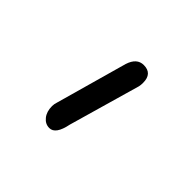

<svg xmlns="http://www.w3.org/2000/svg" viewBox="-72 -714 387 387"><g transform="rotate(45 121.5 -520.5)"><path d="M145.5 -632.8Q169.9 -632.8 169.9 -606.4Q169.9 -599.6 168.9 -595.7L125 -442.4Q118.2 -408.2 100.6 -408.2Q88.9 -408.2 81.1 -418Q73.2 -427.7 73.2 -443.4Q73.2 -449.2 75.2 -455.1L118.2 -608.4Q126 -632.8 145.5 -632.8Z"/></g></svg>

Font: Jura
Style: Book
Weight: 400
Version: Version 2.3